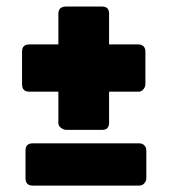

<svg xmlns="http://www.w3.org/2000/svg" viewBox="-20 -579 537 599"><path d="M414.1 -131.8Q423.8 -131.8 429.7 -126Q436.5 -120.1 436.5 -109.4Q436.5 -81.1 436.5 -23.4Q436.5 -14.6 430.7 -7.8Q424.8 0 414.1 0Q303.7 0 82 0Q59.6 0 59.6 -23.4Q59.6 -51.8 59.6 -109.4Q59.6 -131.8 82 -131.8Q192.4 -131.8 414.1 -131.8ZM48.8 -418Q48.8 -440.4 71.3 -440.4Q101.6 -440.4 162.1 -440.4Q162.1 -463.9 162.1 -536.1Q162.1 -558.6 186.5 -558.6Q223.6 -558.6 298.8 -558.6Q320.3 -558.6 320.3 -536.1Q320.3 -503.9 320.3 -440.4Q343.8 -440.4 412.1 -440.4Q420.9 -440.4 427.7 -434.6Q433.6 -428.7 433.6 -418Q433.6 -383.8 433.6 -316.4Q433.6 -308.6 427.7 -300.8Q421.9 -293 412.1 -293Q381.8 -293 320.3 -293Q320.3 -268.6 320.3 -195.3Q320.3 -186.5 315.4 -179.7Q309.6 -173.8 298.8 -173.8Q260.7 -173.8 186.5 -173.8Q178.7 -173.8 170.9 -179.7Q162.1 -185.5 162.1 -195.3Q162.1 -227.5 162.1 -293Q139.6 -293 71.3 -293Q48.8 -293 48.8 -316.4Q48.8 -350.6 48.8 -418Z"/></svg>

Font: Cocogoose
Style: Regular
Weight: 400
Designer: Cosimo Lorenzo Pancini
Version: Version 1.000